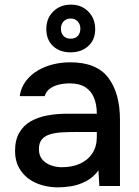

<svg xmlns="http://www.w3.org/2000/svg" viewBox="-20 -803 599 829"><path d="M231 6Q195 6 161.5 -3.5Q128 -13 102 -32.5Q76 -52 60.5 -81.5Q45 -111 45 -151Q45 -199 63.5 -230.5Q82 -262 113 -279.5Q144 -297 184.5 -304.5Q225 -312 269 -312H398Q398 -351 386 -380.5Q374 -410 348.5 -426.5Q323 -443 281 -443Q256 -443 233.5 -437.5Q211 -432 195 -420Q179 -408 173 -388H65Q71 -426 92 -453.5Q113 -481 144 -499Q175 -517 210.5 -525.5Q246 -534 283 -534Q397 -534 447.5 -467.5Q498 -401 498 -285V0H409L405 -67Q382 -36 350.5 -20Q319 -4 288 1Q257 6 231 6ZM247 -81Q292 -81 326 -96.5Q360 -112 379 -141.5Q398 -171 398 -211V-233H304Q275 -233 247.5 -231.5Q220 -230 197.5 -223.5Q175 -217 161.5 -202Q148 -187 148 -159Q148 -132 162 -115Q176 -98 199 -89.5Q222 -81 247 -81ZM285 -577Q238 -577 209 -604Q180 -631 180 -678Q180 -724 210 -753.5Q240 -783 286 -783Q332 -783 361.5 -753Q391 -723 391 -677Q391 -631 361 -604Q331 -577 285 -577ZM285 -636Q305 -636 316 -648Q327 -660 327 -679Q327 -698 315.5 -710.5Q304 -723 285 -723Q266 -723 254.5 -710.5Q243 -698 243 -679Q243 -660 254 -648Q265 -636 285 -636Z"/></svg>

Font: Onest Medium
Style: Regular
Weight: 500
Designer: Dmitri Voloshin, Andrey Kudryavtsev
Foundry: Dmitri Voloshin, Andrey Kudryavtsev
Version: Version 1.000;gftools[0.9.33]